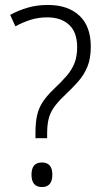

<svg xmlns="http://www.w3.org/2000/svg" viewBox="-20 -744 415 774"><path d="M123 -209Q123 -250 129.5 -279Q136 -308 152 -332.5Q168 -357 196 -384Q228 -414 249 -438.5Q270 -463 280.5 -490Q291 -517 291 -554Q291 -614 258.5 -644Q226 -674 171 -674Q134 -674 103 -664Q72 -654 42 -638L21 -684Q56 -703 93 -713.5Q130 -724 173 -724Q254 -724 300 -681Q346 -638 346 -556Q346 -509 332.5 -475.5Q319 -442 294.5 -414.5Q270 -387 237 -356Q211 -331 196 -309Q181 -287 175.5 -262.5Q170 -238 170 -204V-187H123ZM107 -40Q107 -89 149 -89Q191 -89 191 -40Q191 10 149 10Q107 10 107 -40Z"/></svg>

Font: Noto Sans Lao UI SemCond Light
Style: Regular
Weight: 300
Width: 4
Designer: Monotype Design Team
Foundry: Monotype Imaging Inc.
Version: Version 2.000; ttfautohint (v1.8.4.7-5d5b)